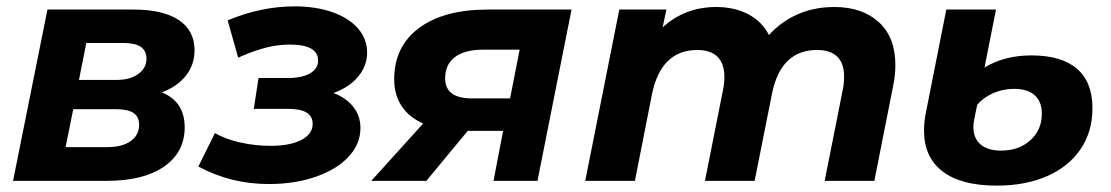

<svg xmlns="http://www.w3.org/2000/svg" viewBox="-20 -568 3488 603"><path d="M560 -168Q560 -90 495.5 -45Q431 0 315 0H21L129 -538H399Q492 -538 541.5 -505Q591 -472 591 -410Q591 -365 564 -330.5Q537 -296 488 -278Q560 -249 560 -168ZM228 -317H346Q388 -317 414 -335.5Q440 -354 440 -384Q440 -433 369 -433H251ZM417 -176Q417 -201 399.5 -213Q382 -225 346 -225H210L186 -106H318Q364 -106 390.5 -125Q417 -144 417 -176Z M1112 -166Q1112 -116 1075 -76Q1038 -36 972 -13Q906 10 824 10Q705 10 603 -45L655 -150Q688 -131 734.5 -120.5Q781 -110 830 -110Q891 -110 926.5 -128.5Q962 -147 962 -179Q962 -226 887 -226H777L792 -323H884Q928 -323 953.5 -337.5Q979 -352 979 -378Q979 -428 890 -428Q853 -428 815.5 -418.5Q778 -409 728 -387L695 -504Q800 -548 905 -548Q972 -548 1023.5 -530Q1075 -512 1104 -479Q1133 -446 1133 -403Q1133 -361 1104.5 -327Q1076 -293 1027 -276Q1067 -261 1089.5 -232.5Q1112 -204 1112 -166Z M1775 -538 1668 0H1530L1560 -157H1449L1319 0H1146L1309 -180Q1264 -200 1241 -235.5Q1218 -271 1218 -319Q1218 -422 1296 -480Q1374 -538 1512 -538ZM1378 -322Q1378 -259 1462 -259H1582L1612 -412H1498Q1440 -412 1409 -389Q1378 -366 1378 -322Z M2792 -364Q2792 -332 2785 -298L2726 0H2570L2627 -287Q2631 -307 2631 -328Q2631 -369 2609.5 -390Q2588 -411 2546 -411Q2433 -411 2405 -276L2350 0H2194L2251 -287Q2255 -307 2255 -327Q2255 -368 2233.5 -389.5Q2212 -411 2170 -411Q2057 -411 2028 -274L1974 0H1818L1925 -538H2073L2061 -482Q2131 -546 2230 -546Q2286 -546 2329.5 -523.5Q2373 -501 2395 -458Q2434 -501 2486 -523.5Q2538 -546 2600 -546Q2688 -546 2740 -498.5Q2792 -451 2792 -364Z M2882 -158Q2882 -185 2888 -215L2952 -538H3108L3072 -356Q3135 -394 3219 -394Q3314 -394 3362.5 -352Q3411 -310 3411 -228Q3411 -155 3374 -100Q3337 -45 3269 -15Q3201 15 3110 15Q2999 15 2940.5 -29.5Q2882 -74 2882 -158ZM3252 -211Q3252 -249 3229.5 -269Q3207 -289 3165 -289Q3131 -289 3100.5 -276Q3070 -263 3049 -239L3040 -195Q3037 -182 3037 -169Q3037 -134 3059.5 -114.5Q3082 -95 3124 -95Q3180 -95 3216 -127.5Q3252 -160 3252 -211Z"/></svg>

Font: Montserrat Alternates
Style: Bold Italic
Weight: 700
Italic angle: -11.3°
Designer: Julieta Ulanovsky
Foundry: Julieta Ulanovsky
Version: Version 7.200